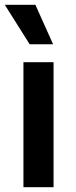

<svg xmlns="http://www.w3.org/2000/svg" viewBox="-27 -783 316 803"><path d="M71 0V-523H197V0ZM97 -598 -7 -763H121L195 -598Z"/></svg>

Font: Bricolage Grotesque 12pt SemiBold
Style: Regular
Weight: 600
Designer: Mathieu Triay
Foundry: Atelier Triay
Version: Version 1.001; ttfautohint (v1.8.4.7-5d5b);gftools[0.9.33.de